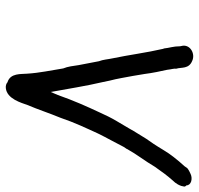

<svg xmlns="http://www.w3.org/2000/svg" viewBox="-32 -683 717 693"><g transform="rotate(90 326.5 -336.5)"><path d="M145 -638 147 -628C147 -603 153 -590 155 -569L156 -568C170 -508 178 -444 191 -382C194 -369 195 -350 201 -335C205 -313 210 -289 215 -262C218 -242 220 -223 227 -206C234 -161 243 -123 246 -75C248 -55 243 -15 277 -5C281 -1 289 2 298 1C337 -3 351 -55 359 -77C376 -117 388 -155 405 -196C423 -249 442 -288 462 -332C476 -361 495 -394 510 -424L518 -436V-437C538 -473 561 -501 582 -537C598 -560 614 -582 631 -601L639 -610C643 -615 648 -623 651 -632L653 -641C654 -645 653 -647 649 -651C649 -668 625 -674 608 -666C604 -664 594 -660 587 -654L580 -644C568 -631 557 -618 547 -605C529 -583 514 -554 499 -532L481 -506C470 -487 456 -467 443 -443L417 -399C405 -379 395 -358 386 -338C364 -291 343 -244 323 -187C319 -178 316 -171 312 -161C301 -221 290 -291 276 -350L271 -374C264 -400 259 -432 254 -458L247 -500C245 -514 243 -529 240 -543L232 -581C230 -599 227 -604 228 -614C222 -633 230 -660 199 -672C175 -683 142 -666 145 -638Z"/></g></svg>

Font: Scribbler
Style: ExBdIta
Weight: 800
Designer: Mew Too
Foundry: Cannot Into Space Fonts
Version: Version 1.001